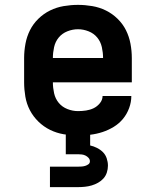

<svg xmlns="http://www.w3.org/2000/svg" viewBox="-20 -548 640 788"><path d="M300 8Q271 8 241.5 3Q212 -2 185.5 -15Q159 -28 137.5 -49Q116 -70 102.5 -96Q89 -122 84 -151.5Q79 -181 79 -210V-310Q79 -339 84.5 -368.5Q90 -398 103 -424Q116 -450 137.5 -471Q159 -492 185.5 -505Q212 -518 241.5 -523Q271 -528 300 -528Q329 -528 358.5 -523Q388 -518 414.5 -505Q441 -492 462.5 -471Q484 -450 497 -424Q510 -398 515.5 -368.5Q521 -339 521 -310V-210H197Q197 -188 202 -165.5Q207 -143 221 -126Q235 -109 256.5 -100.5Q278 -92 300 -92Q317 -92 333.5 -94.5Q350 -97 364.5 -104Q379 -111 390 -124.5Q401 -138 401 -154H519Q519 -129 510 -104.5Q501 -80 485 -60.5Q469 -41 447 -27.5Q425 -14 400.5 -6Q376 2 350.5 5Q325 8 300 8ZM197 -310H403Q403 -332 398 -354.5Q393 -377 379 -394Q365 -411 343.5 -419.5Q322 -428 300 -428Q278 -428 256.5 -419.5Q235 -411 221 -394Q207 -377 202 -354.5Q197 -332 197 -310ZM185 220V136H300Q307 136 314.5 135.5Q322 135 329 133Q336 131 342.5 126.5Q349 122 349 114Q349 106 343.5 100Q338 94 331 90.5Q324 87 316 86Q308 85 300 85H250V0H350V49Q364 52 378 59Q392 66 402.5 76.5Q413 87 418 102Q423 117 423 132Q423 146 418.5 160Q414 174 404.5 184.5Q395 195 382.5 202Q370 209 356.5 213Q343 217 328.5 218.5Q314 220 300 220Z"/></svg>

Font: Iosevka HT Extended
Style: Bold
Weight: 700
Width: 7
Monospace: yes
Designer: Belleve Invis
Foundry: Belleve Invis
Version: Version 32.3.0; ttfautohint (v1.8.4)